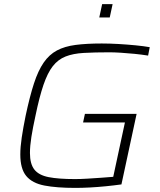

<svg xmlns="http://www.w3.org/2000/svg" viewBox="-20 -908 781 936"><path d="M347 8Q256 8 196.5 -3.5Q137 -15 108 -50Q79 -85 79 -155Q79 -191 86 -238Q93 -285 105 -344Q125 -438 145.5 -501Q166 -564 193 -603Q220 -642 257.5 -662Q295 -682 348.5 -689Q402 -696 476 -696Q515 -696 558 -693.5Q601 -691 641.5 -687Q682 -683 710 -678L702 -637Q671 -642 636 -645.5Q601 -649 568.5 -651Q536 -653 513 -653Q441 -653 388.5 -650Q336 -647 299.5 -632.5Q263 -618 237.5 -585.5Q212 -553 192 -494.5Q172 -436 153 -344Q140 -285 133 -240.5Q126 -196 126 -162Q126 -109 147.5 -81.5Q169 -54 217 -44.5Q265 -35 346 -35Q371 -35 405 -37Q439 -39 473.5 -41.5Q508 -44 532 -46L589 -311H385L394 -353H646L572 -9Q536 -4 496 0Q456 4 418 6Q380 8 347 8ZM464 -823 478 -888H529L515 -823Z"/></svg>

Font: Saira SemiExpanded ExtraLight
Style: Italic
Weight: 250
Width: 6
Italic angle: -12°
Designer: Hector Gatti with collaboration of the Omnibus-Type team
Foundry: Omnibus-Type
Version: Version 1.101